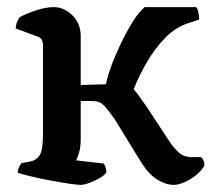

<svg xmlns="http://www.w3.org/2000/svg" viewBox="-20 -520 597 540"><path d="M206 0Q198 0 174 -3.5Q150 -7 121 -12.5Q92 -18 67 -24Q42 -30 30 -34Q30 -42 33.5 -49.5Q37 -57 40 -61L66 -66Q82 -69 91.5 -83.5Q101 -98 101 -146V-392Q101 -400 98 -407Q95 -414 86 -417L24 -440Q25 -452 29 -460.5Q33 -469 36 -472Q52 -481 80.5 -490.5Q109 -500 131 -500Q160 -500 183.5 -477Q207 -454 207 -418V-281L278 -283Q281 -301 292 -331.5Q303 -362 319 -395.5Q335 -429 352.5 -457.5Q370 -486 387 -500H531Q535 -498 537.5 -487Q540 -476 540 -465L513 -456Q474 -444 444.5 -413.5Q415 -383 393 -345Q371 -307 356 -269Q363 -261 371.5 -249.5Q380 -238 395 -216L458 -120Q469 -104 483 -91Q497 -78 520 -78H546Q549 -75 552 -69Q555 -63 555 -55Q548 -41 532 -28Q516 -15 498.5 -7.5Q481 0 469 0Q447 0 423 -14.5Q399 -29 378 -62L303 -184Q286 -208 276 -219.5Q266 -231 256.5 -233.5Q247 -236 232 -236H207V-128Q207 -107 202.5 -91.5Q198 -76 194 -69L272 -60Q274 -57 276.5 -50.5Q279 -44 279 -35Q274 -27 260 -19Q246 -11 231 -5.5Q216 0 206 0Z"/></svg>

Font: Texturina 72pt SemiBold
Style: Regular
Weight: 600
Designer: Guillermo Torres Carreño
Foundry: Omnibus-Type
Version: Version 1.002; ttfautohint (v1.8.3)